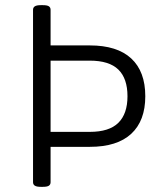

<svg xmlns="http://www.w3.org/2000/svg" viewBox="-20 -722 600 744"><path d="M142 -153V-211H328Q403 -211 438.5 -246Q474 -281 474 -349Q474 -418 438.5 -452.5Q403 -487 328 -487H142V-546H328Q434 -546 488.5 -495.5Q543 -445 543 -349Q543 -254 488.5 -203.5Q434 -153 328 -153ZM138 2Q122 2 115 -2.5Q108 -7 108 -16V-684Q108 -693 115 -697.5Q122 -702 138 -702H146Q163 -702 169.5 -697.5Q176 -693 176 -684V-16Q176 -7 169.5 -2.5Q163 2 146 2Z"/></svg>

Font: Asap Light
Style: Regular
Weight: 300
Designer: Pablo Cosgaya
Foundry: Omnibus-Type
Version: Version 3.001